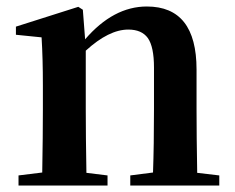

<svg xmlns="http://www.w3.org/2000/svg" viewBox="-20 -571 722 591"><path d="M655 -31V0H381V-31L451 -40Q454 -124 454 -235V-363Q454 -427 435 -454Q416 -480 375 -480Q315 -480 244 -415V-235Q244 -153 246 -39L311 -31V0H37V-31L110 -40Q112 -154 112 -235V-307Q112 -392 108 -456L29 -464V-489L221 -550L235 -541L242 -450Q329 -551 432 -551Q585 -551 585 -357V-235Q585 -153 587 -39Z"/></svg>

Font: `n[OS CN
Style: <[WOS[P|ûg*[NI>           
Weight: 700
Designer: Ryoko NISHIZUKA ¬âXZm¬º[P (kana & ideographs); Frank Grie√ühammer (Latin, Greek & Cyrillic); Wenlong ZHANG _ e¬á¬ü¬ô (b
Foundry: Adobe Systems Incorporated
Version: Version 1.00 April 7, 2017, initial release